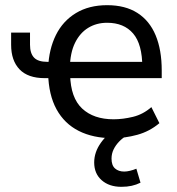

<svg xmlns="http://www.w3.org/2000/svg" viewBox="-20 -525 683 742"><path d="M416 9Q340 9 284.5 -19Q229 -47 198.5 -102.5Q168 -158 166 -241L182 -223H153Q88 -223 55.5 -257Q23 -291 23 -352V-399H96V-352Q96 -319 111.5 -302.5Q127 -286 163 -286H186L166 -263Q169 -335 196 -389.5Q223 -444 273.5 -474.5Q324 -505 394 -505Q464 -505 511 -475Q558 -445 581.5 -388.5Q605 -332 605 -253V-223H237L251 -236Q253 -147 297.5 -105.5Q342 -64 419 -64Q455 -64 494 -73.5Q533 -83 565 -111L596 -49Q558 -17 510.5 -4Q463 9 416 9ZM394 -437Q353 -437 321 -417.5Q289 -398 270 -359.5Q251 -321 250 -263L236 -286H548L530 -265Q530 -354 494.5 -395.5Q459 -437 394 -437ZM449 197Q402 197 373 171.5Q344 146 344 103Q344 63 370 26.5Q396 -10 438 -34L469 0Q454 8 440.5 22Q427 36 419 52.5Q411 69 411 88Q411 114 424.5 126Q438 138 460 138Q470 138 482.5 135Q495 132 507 127L523 181Q507 189 489 193Q471 197 449 197Z"/></svg>

Font: Nunito Sans 7pt SemiCondensed
Style: Regular
Weight: 400
Width: 4
Designer: Vernon Adams
Foundry: Vernon Adams
Version: Version 3.101;gftools[0.9.27]